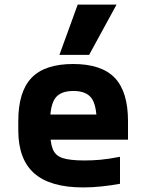

<svg xmlns="http://www.w3.org/2000/svg" viewBox="-20 -810 640 840"><path d="M344 10Q200 10 130 -51.5Q60 -113 60 -240V-280Q60 -409 118 -469.5Q176 -530 300 -530Q424 -530 482 -469.5Q540 -409 540 -280V-199H138V-309H436L403 -274Q403 -350 380 -381Q357 -412 301 -412Q245 -412 222 -381Q199 -350 199 -274V-246Q199 -188 210.5 -158.5Q222 -129 254 -118.5Q286 -108 349 -108Q384 -108 418.5 -111Q453 -114 505 -124V-6Q468 1 425.5 5.5Q383 10 344 10ZM370 -570H240L320 -790H490Z"/></svg>

Font: M PLUS Code Latin Expanded
Style: Bold
Weight: 700
Width: 7
Designer: Coji Morishita
Foundry: UNDERFOREST DESIGN
Version: Version 1.002; ttfautohint (v1.8.3)